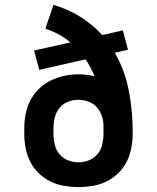

<svg xmlns="http://www.w3.org/2000/svg" viewBox="-20 -755 640 783"><path d="M300 8Q271 8 241.5 3Q212 -2 185.5 -15Q159 -28 137.5 -49Q116 -70 103 -96Q90 -122 84.5 -151.5Q79 -181 79 -210V-231Q79 -260 84.5 -289.5Q90 -319 103.5 -345Q117 -371 138 -392Q159 -413 185.5 -426Q212 -439 241.5 -445.5Q271 -452 300 -452Q317 -452 333.5 -450Q350 -448 366 -444Q358 -462 349 -479.5Q340 -497 329 -513L140 -470L119 -549L267 -582Q245 -601 219 -615Q193 -629 165 -638L198 -735Q255 -719 306 -687.5Q357 -656 397 -612L481 -631L502 -552L448 -540Q466 -509 479.5 -475Q493 -441 501 -406Q509 -371 513.5 -335Q518 -299 520 -263Q520 -255 520.5 -247Q521 -239 521 -231V-210Q521 -181 515.5 -151.5Q510 -122 497 -96Q484 -70 462.5 -49Q441 -28 414.5 -15Q388 -2 358.5 3Q329 8 300 8ZM300 -93Q322 -93 343 -101.5Q364 -110 378 -127Q392 -144 397 -166Q402 -188 402 -210V-221Q402 -227 402 -234Q402 -241 402 -248Q401 -268 393.5 -287Q386 -306 372 -320.5Q358 -335 338.5 -341.5Q319 -348 299 -348Q277 -348 256 -339.5Q235 -331 221.5 -313.5Q208 -296 203 -274.5Q198 -253 198 -231V-210Q198 -188 203 -166Q208 -144 222 -127Q236 -110 257 -101.5Q278 -93 300 -93Z"/></svg>

Font: Iosevka Slab Extended
Style: Bold
Weight: 700
Width: 7
Monospace: yes
Designer: Belleve Invis
Foundry: Belleve Invis
Version: Version 11.1.0; ttfautohint (v1.8.3)